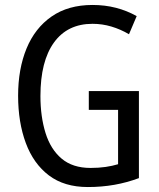

<svg xmlns="http://www.w3.org/2000/svg" viewBox="-20 -744 640 774"><path d="M338 -377H540V-26Q492 -8 441 1Q390 10 334 10Q239 10 177 -37Q115 -84 84 -167.5Q53 -251 53 -358Q53 -466 87 -548.5Q121 -631 188 -677.5Q255 -724 353 -724Q403 -724 447.5 -712.5Q492 -701 531 -679L500 -606Q466 -626 429 -637Q392 -648 353 -648Q252 -648 197.5 -572.5Q143 -497 143 -357Q143 -274 163.5 -208Q184 -142 228.5 -104.5Q273 -67 345 -67Q378 -67 405.5 -71Q433 -75 456 -82V-301H338Z"/></svg>

Font: Noto Sans Devanagari Condensed
Style: Regular
Weight: 400
Width: 3
Designer: Jelle Bosma - Monotype Design Team
Foundry: Monotype Imaging Inc.
Version: Version 2.004; ttfautohint (v1.8.4.7-5d5b)